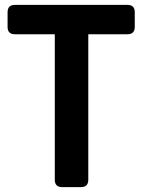

<svg xmlns="http://www.w3.org/2000/svg" viewBox="-20 -765 582 785"><path d="M234 0Q204 0 204 -30V-625H41Q11 -625 11 -655V-715Q11 -745 41 -745H501Q531 -745 531 -715V-655Q531 -625 501 -625H341V-30Q341 0 311 0Z"/></svg>

Font: Pitagon Sans Text
Style: Bold
Weight: 700
Designer: Travis Tran
Foundry: Pitagon
Version: Version 1.001; ttfautohint (v1.8.4.7-5d5b);gftools[0.9.26]